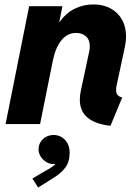

<svg xmlns="http://www.w3.org/2000/svg" viewBox="-20 -553 625 856"><path d="M335.9 -108.9Q335.9 -127.4 340.3 -148.4L377.4 -321.3Q380.4 -334.5 380.4 -345.7Q380.4 -376 363 -391.1Q345.7 -406.2 319.3 -406.2Q281.2 -406.2 254.6 -374.5Q228 -342.8 215.8 -283.7L158.7 0H4.9L109.9 -525.4H258.3L244.6 -456.5H246.6Q273.9 -494.6 312.5 -513.9Q351.1 -533.2 397.5 -533.2Q439.9 -533.2 472.7 -515.6Q505.4 -498 523.7 -465.8Q542 -433.6 542 -390.1Q542 -369.1 536.6 -343.3L500.5 -174.8Q497.6 -161.6 497.6 -151.9Q497.6 -136.7 504.4 -129.2Q511.2 -121.6 524.9 -118.7L472.7 7.8Q407.2 1 371.6 -27.6Q335.9 -56.2 335.9 -108.9ZM124.5 242.7 183.6 208Q189 205.1 197 200.7Q205.1 196.3 213.1 190.4Q221.2 184.6 227.5 177.7Q221.7 178.7 218.3 178.7Q202.6 178.7 187.3 169.9Q171.9 161.1 161.9 145.8Q151.9 130.4 151.9 112.3Q151.9 94.7 160.9 80.1Q169.9 65.4 185.5 57.1Q201.2 48.8 219.2 48.8Q238.3 48.8 254.4 58.1Q270.5 67.4 280.5 85.2Q290.5 103 290.5 127.9Q290.5 168.9 270.8 194.8Q251 220.7 214.4 242.7L149.9 283.2Z"/></svg>

Font: Reddit Sans Vanilla ExtraBold
Style: Italic
Weight: 800
Italic angle: -11.25°
Designer: Stephen Hutchings
Version: Version 1.013